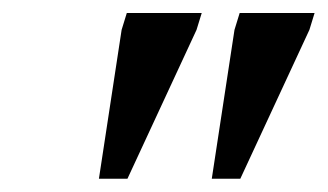

<svg xmlns="http://www.w3.org/2000/svg" viewBox="-20 -690 505 296"><path d="M132.5 -414.5 167.5 -644 175.5 -670H291L283 -644L176.5 -414.5ZM306.5 -414.5 341.5 -644 349.5 -670H465L457 -644L350.5 -414.5Z"/></svg>

Font: Newsreader 16pt SemiBold
Style: Italic
Weight: 600
Italic angle: -17°
Designer: Hugues Gentile
Foundry: Production Type
Version: Version 1.003; ttfautohint (v1.8.3)